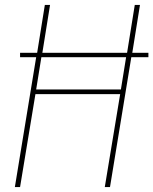

<svg xmlns="http://www.w3.org/2000/svg" viewBox="-20 -755 619 775"><path d="M40 0H61L123 -375H465L403 0H424L510 -524H579V-542H514L545 -735H524L493 -542H151L182 -735H161L130 -542H61V-524H126ZM126 -394 147 -524H489L468 -394Z"/></svg>

Font: Iosevka Sparkle Thin
Style: Italic
Weight: 100
Italic angle: -9°
Designer: Belleve Invis
Foundry: Belleve Invis
Version: Version 4.5.0; ttfautohint (v1.8.3)